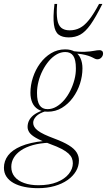

<svg xmlns="http://www.w3.org/2000/svg" viewBox="-103 -697 545 978"><path d="M393 -395Q386.5 -395 380.8 -397.8Q375 -400.5 366.8 -404.8Q358.5 -409 345.8 -413.2Q333 -417.5 314 -420.8Q295 -424 266 -425L248.5 -438.5Q299 -432 328.5 -433.2Q358 -434.5 375.2 -438Q392.5 -441.5 405 -441.5Q412 -441.5 417 -437.2Q422 -433 422 -425Q422 -419.5 420 -414.2Q418 -409 414 -404.5Q410 -400 404.8 -397.5Q399.5 -395 393 -395ZM139.5 -141Q162.5 -141 184 -153.5Q205.5 -166 223.8 -187.2Q242 -208.5 255.2 -235.2Q268.5 -262 276.2 -291.5Q284 -321 283.5 -349.5Q283.5 -393 270.2 -412.5Q257 -432 229.5 -432Q207 -432 185.5 -419.8Q164 -407.5 146 -386.2Q128 -365 114.2 -338Q100.5 -311 93 -281.5Q85.5 -252 85.5 -223.5Q85.5 -180.5 98.8 -160.8Q112 -141 139.5 -141ZM229 -445.5Q259.5 -445.5 278.8 -433.2Q298 -421 307.5 -399.2Q317 -377.5 317 -348.5Q317 -310 304.5 -271Q292 -232 268.5 -199.8Q245 -167.5 212.5 -147.8Q180 -128 140 -128Q110.5 -128 90.8 -140.2Q71 -152.5 61.5 -174.2Q52 -196 52 -224.5Q52 -263.5 64.8 -302.5Q77.5 -341.5 101 -373.8Q124.5 -406 157 -425.8Q189.5 -445.5 229 -445.5ZM90.5 261.5Q53.5 261.5 21.8 255Q-10 248.5 -33.5 235.5Q-57 222.5 -70 203Q-83 183.5 -83 157.5Q-83 123 -62 95Q-41 67 4 47.8Q49 28.5 121.5 21L148.5 22.5V30Q100.5 32 64.2 42.2Q28 52.5 3.8 69Q-20.5 85.5 -33 106.8Q-45.5 128 -45.5 153Q-45.5 182.5 -28.5 203.2Q-11.5 224 19.8 235.2Q51 246.5 92.5 246.5Q148.5 246.5 187.8 230.5Q227 214.5 247.5 188.8Q268 163 268 134.5Q268 121 263.2 109Q258.5 97 246 85.2Q233.5 73.5 210.8 61.5Q188 49.5 152 36.5Q104.5 19.5 80 5.2Q55.5 -9 46.5 -22.5Q37.5 -36 37.5 -50.5Q37.5 -70.5 47.2 -87.2Q57 -104 76.2 -116.5Q95.5 -129 124 -137.5L132.5 -131.5Q96 -120.5 81 -104.2Q66 -88 66 -71.5Q66 -60.5 71.8 -50.8Q77.5 -41 90 -31.5Q102.5 -22 123 -12.2Q143.5 -2.5 173 8.5Q220 26 247.8 43.2Q275.5 60.5 287.2 79.2Q299 98 299 120Q299 149.5 284 175Q269 200.5 241.2 220Q213.5 239.5 175.2 250.5Q137 261.5 90.5 261.5ZM252 -542.5Q280 -542.5 303.5 -554.5Q327 -566.5 350.5 -595.8Q374 -625 401.5 -677H418.5Q384 -608 357.8 -571.2Q331.5 -534.5 305.8 -520.5Q280 -506.5 247.5 -506.5Q214.5 -506.5 195.8 -520.5Q177 -534.5 171.8 -571.2Q166.5 -608 174.5 -677H188Q184 -627 188.8 -597.8Q193.5 -568.5 209 -555.5Q224.5 -542.5 252 -542.5Z"/></svg>

Font: Newsreader 24pt ExtraLight
Style: Italic
Weight: 250
Italic angle: -17°
Designer: Hugues Gentile
Foundry: Production Type
Version: Version 1.003